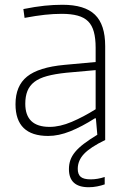

<svg xmlns="http://www.w3.org/2000/svg" viewBox="-20 -565 540 805"><path d="M352 220Q269 220 269 144Q269 124 275 106.5Q281 89 295 72Q309 55 332 37.5Q355 20 388 0L382 -69H378Q323 -34 274.5 -14.5Q226 5 182 5Q45 5 45 -128Q45 -205 93.5 -244Q142 -283 250 -293L381 -305V-365Q381 -404 373.5 -431.5Q366 -459 349.5 -475.5Q333 -492 305.5 -499.5Q278 -507 239 -507Q204 -507 167.5 -503Q131 -499 83 -490L78 -527Q128 -537 166.5 -541Q205 -545 242 -545Q335 -545 378 -503.5Q421 -462 421 -372V22Q359 52 332.5 80Q306 108 306 143Q306 166 318.5 176.5Q331 187 360 187Q389 187 419 177V208Q405 213 387.5 216.5Q370 220 352 220ZM188 -33Q231 -33 280.5 -54Q330 -75 381 -107V-271L258 -260Q210 -255 177 -246Q144 -237 124 -221.5Q104 -206 95 -183.5Q86 -161 86 -130Q86 -33 188 -33Z"/></svg>

Font: Encode Sans Normal
Style: Thin
Weight: 100
Designer: Pablo Impallari, Andres Torresi
Foundry: Pablo Impallari, Andres Torresi
Version: Version 1.000; ttfautohint (v1.00) -l 8 -r 50 -G 200 -x 14 -